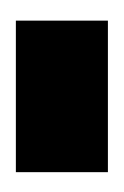

<svg xmlns="http://www.w3.org/2000/svg" viewBox="23 -387 156 242"><g transform="rotate(90 101.0 -266.0)"><path d="M6 -208V-324H197V-208Z"/></g></svg>

Font: Bricolage Grotesque 96pt Condensed Bricolage Grotesque 48pt Condensed Regular
Style: Bold
Weight: 700
Width: 3
Designer: Mathieu Triay
Foundry: Atelier Triay
Version: Version 1.001; ttfautohint (v1.8.4.7-5d5b);gftools[0.9.33.de